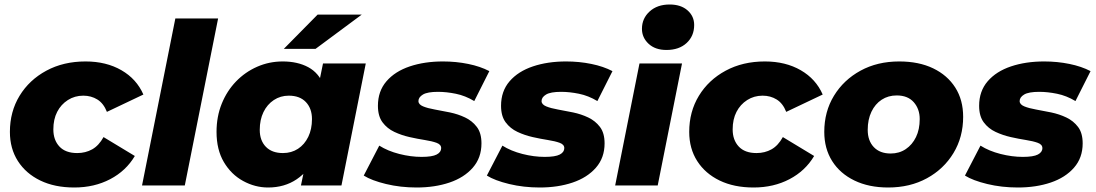

<svg xmlns="http://www.w3.org/2000/svg" viewBox="-20 -824 4870 853"><path d="M310 9Q223 9 159 -22Q95 -53 59.5 -108.5Q24 -164 24 -238Q24 -328 67 -398.5Q110 -469 186 -510Q262 -551 360 -551Q452 -551 519.5 -512Q587 -473 617 -404L455 -327Q440 -365 412.5 -382Q385 -399 350 -399Q312 -399 281.5 -379.5Q251 -360 234 -327Q217 -294 217 -249Q217 -202 244 -173Q271 -144 323 -144Q360 -144 389.5 -160.5Q419 -177 440 -215L579 -131Q540 -65 469.5 -28Q399 9 310 9Z M611 0 759 -742H949L801 0Z M1171 9Q1113 9 1060 -20Q1007 -49 974.5 -104Q942 -159 942 -238Q942 -306 965 -363Q988 -420 1028.5 -462Q1069 -504 1122.5 -527.5Q1176 -551 1236 -551Q1302 -551 1349.5 -525.5Q1397 -500 1419 -443.5Q1441 -387 1429 -291Q1420 -200 1386 -132Q1352 -64 1298 -27.5Q1244 9 1171 9ZM1237 -144Q1275 -144 1304 -163Q1333 -182 1349.5 -216Q1366 -250 1366 -295Q1366 -342 1339 -370.5Q1312 -399 1263 -399Q1226 -399 1196.5 -379.5Q1167 -360 1150.5 -326Q1134 -292 1134 -247Q1134 -200 1161 -172Q1188 -144 1237 -144ZM1317 0 1336 -91 1372 -270 1396 -449 1415 -542H1605L1497 0ZM1241 -607 1391 -759H1587L1382 -607Z M1831 9Q1759 9 1695 -6.5Q1631 -22 1596 -44L1665 -177Q1703 -153 1754 -140Q1805 -127 1853 -127Q1900 -127 1920 -137.5Q1940 -148 1940 -166Q1940 -182 1919.5 -189.5Q1899 -197 1867 -202Q1835 -207 1799.5 -215Q1764 -223 1732 -238Q1700 -253 1679.5 -280.5Q1659 -308 1659 -354Q1659 -419 1697 -463Q1735 -507 1800.5 -529Q1866 -551 1948 -551Q2006 -551 2060 -540Q2114 -529 2154 -508L2087 -375Q2047 -399 2005 -407.5Q1963 -416 1926 -416Q1879 -416 1859 -404Q1839 -392 1839 -375Q1839 -360 1859.5 -351.5Q1880 -343 1911.5 -337.5Q1943 -332 1979 -324.5Q2015 -317 2046.5 -302Q2078 -287 2098.5 -260Q2119 -233 2119 -187Q2119 -123 2080.5 -79Q2042 -35 1977 -13Q1912 9 1831 9Z M2378 9Q2306 9 2242 -6.5Q2178 -22 2143 -44L2212 -177Q2250 -153 2301 -140Q2352 -127 2400 -127Q2447 -127 2467 -137.5Q2487 -148 2487 -166Q2487 -182 2466.5 -189.5Q2446 -197 2414 -202Q2382 -207 2346.5 -215Q2311 -223 2279 -238Q2247 -253 2226.5 -280.5Q2206 -308 2206 -354Q2206 -419 2244 -463Q2282 -507 2347.5 -529Q2413 -551 2495 -551Q2553 -551 2607 -540Q2661 -529 2701 -508L2634 -375Q2594 -399 2552 -407.5Q2510 -416 2473 -416Q2426 -416 2406 -404Q2386 -392 2386 -375Q2386 -360 2406.5 -351.5Q2427 -343 2458.5 -337.5Q2490 -332 2526 -324.5Q2562 -317 2593.5 -302Q2625 -287 2645.5 -260Q2666 -233 2666 -187Q2666 -123 2627.5 -79Q2589 -35 2524 -13Q2459 9 2378 9Z M2713 0 2821 -542H3010L2902 0ZM2941 -602Q2891 -602 2861.5 -629.5Q2832 -657 2832 -696Q2832 -742 2866 -773Q2900 -804 2955 -804Q3005 -804 3034.5 -778Q3064 -752 3064 -713Q3064 -664 3030.5 -633Q2997 -602 2941 -602Z M3328 9Q3241 9 3177 -22Q3113 -53 3077.5 -108.5Q3042 -164 3042 -238Q3042 -328 3085 -398.5Q3128 -469 3204 -510Q3280 -551 3378 -551Q3470 -551 3537.5 -512Q3605 -473 3635 -404L3473 -327Q3458 -365 3430.5 -382Q3403 -399 3368 -399Q3330 -399 3299.5 -379.5Q3269 -360 3252 -327Q3235 -294 3235 -249Q3235 -202 3262 -173Q3289 -144 3341 -144Q3378 -144 3407.5 -160.5Q3437 -177 3458 -215L3597 -131Q3558 -65 3487.5 -28Q3417 9 3328 9Z M3926 9Q3840 9 3776 -22Q3712 -53 3677 -108.5Q3642 -164 3642 -238Q3642 -328 3685 -398.5Q3728 -469 3803 -510Q3878 -551 3975 -551Q4062 -551 4125.5 -520.5Q4189 -490 4224 -435Q4259 -380 4259 -305Q4259 -215 4216 -144Q4173 -73 4098 -32Q4023 9 3926 9ZM3937 -142Q3975 -142 4004 -161.5Q4033 -181 4049.5 -215Q4066 -249 4066 -295Q4066 -340 4039.5 -370Q4013 -400 3964 -400Q3926 -400 3897 -381Q3868 -362 3851.5 -327.5Q3835 -293 3835 -247Q3835 -199 3862 -170.5Q3889 -142 3937 -142Z M4502 9Q4430 9 4366 -6.5Q4302 -22 4267 -44L4336 -177Q4374 -153 4425 -140Q4476 -127 4524 -127Q4571 -127 4591 -137.5Q4611 -148 4611 -166Q4611 -182 4590.5 -189.5Q4570 -197 4538 -202Q4506 -207 4470.5 -215Q4435 -223 4403 -238Q4371 -253 4350.5 -280.5Q4330 -308 4330 -354Q4330 -419 4368 -463Q4406 -507 4471.5 -529Q4537 -551 4619 -551Q4677 -551 4731 -540Q4785 -529 4825 -508L4758 -375Q4718 -399 4676 -407.5Q4634 -416 4597 -416Q4550 -416 4530 -404Q4510 -392 4510 -375Q4510 -360 4530.5 -351.5Q4551 -343 4582.5 -337.5Q4614 -332 4650 -324.5Q4686 -317 4717.5 -302Q4749 -287 4769.5 -260Q4790 -233 4790 -187Q4790 -123 4751.5 -79Q4713 -35 4648 -13Q4583 9 4502 9Z"/></svg>

Font: Montserrat Thin ExtraBold
Style: Italic
Weight: 800
Italic angle: -11.3°
Version: Version 9.000